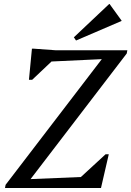

<svg xmlns="http://www.w3.org/2000/svg" viewBox="-20 -942 658 962"><path d="M5 0 8 -16 524 -690H618L615 -674L99 0ZM84 0 94 -43 479 -59 465 0ZM360 0 370 -41 509 -169H525L486 0ZM125 -542 140 -698H151L261 -690L251 -646L141 -542ZM220 -633 232 -690H570L561 -649ZM361 -739 350 -755 527 -922H529L589 -839V-837Z"/></svg>

Font: Platypi Light
Style: Italic
Weight: 300
Italic angle: -13°
Designer: David Sargent
Foundry: Bolt Cutter Type
Version: Version 1.200